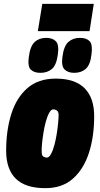

<svg xmlns="http://www.w3.org/2000/svg" viewBox="-20 -970 520 999"><path d="M216 9Q112 9 62 -40.5Q12 -90 12 -186Q12 -291 38.5 -376Q65 -461 122 -511Q179 -561 270 -561Q370 -561 420 -511Q470 -461 470 -365Q470 -260 443 -175.5Q416 -91 360 -41Q304 9 216 9ZM224 -150Q235 -150 245 -168Q255 -186 262.5 -213.5Q270 -241 275 -272Q280 -303 282.5 -330Q285 -357 285 -373Q284 -390 275.5 -395.5Q267 -401 257 -401Q246 -401 236 -383Q226 -365 218.5 -337.5Q211 -310 206 -279Q201 -248 198.5 -221Q196 -194 197 -178Q197 -161 205.5 -155.5Q214 -150 224 -150ZM366 -591Q334 -591 316 -608.5Q298 -626 305 -675Q312 -731 336 -752Q360 -773 396 -773Q430 -773 446.5 -755.5Q463 -738 456 -687Q450 -633 426.5 -612Q403 -591 366 -591ZM190 -591Q157 -591 140 -608Q123 -625 130 -674Q137 -730 160.5 -751.5Q184 -773 220 -773Q253 -773 270.5 -755.5Q288 -738 281 -687Q274 -632 250.5 -611.5Q227 -591 190 -591ZM177 -808 200 -950H468L446 -808Z"/></svg>

Font: Georama Semi Condensed Black
Style: Italic
Weight: 900
Width: 4
Italic angle: -9°
Designer: Jean-Baptiste Levee
Foundry: Production Type
Version: Version 1.000